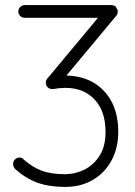

<svg xmlns="http://www.w3.org/2000/svg" viewBox="-20 -722 532 755"><path d="M236 13Q172 13 126 -4Q80 -21 39 -58Q32 -66 31.5 -76.5Q31 -87 38 -94Q45 -102 55.5 -102.5Q66 -103 73 -95Q108 -64 144.5 -50.5Q181 -37 236 -37Q276 -37 312 -55Q348 -73 371.5 -109.5Q395 -146 395 -203Q395 -296 340 -342Q285 -389 190 -372Q172 -370 163 -384Q160 -392 160 -397Q160 -406 166 -413Q241 -503 284.5 -555Q328 -607 346.5 -629.5Q365 -652 365 -652H77Q67 -652 59.5 -659Q52 -666 52 -676Q52 -687 59.5 -694.5Q67 -702 77 -702H418Q435 -702 440 -687Q443 -683 443 -676Q443 -668 438 -661Q366 -575 323 -523Q280 -471 260.5 -448Q241 -425 241 -425Q321 -423 372 -380Q445 -319 445 -203Q445 -140 418.5 -91Q392 -42 345 -14.5Q298 13 236 13Z"/></svg>

Font: Zen Kurenaido
Style: Regular
Weight: 400
Designer: Yoshimichi Ohira
Foundry: Positype
Version: Version 1.001